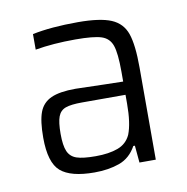

<svg xmlns="http://www.w3.org/2000/svg" viewBox="-54 -748 473 486"><g transform="rotate(-10 183.0 -505.0)"><path d="M39 -423Q39 -466 47.5 -488.5Q56 -511 78 -521Q100 -531 141 -531L217 -529L263 -528V-554Q263 -601 256 -621Q249 -641 229 -647.5Q209 -654 162 -654Q105 -654 59 -646V-686Q107 -696 176 -696Q233 -696 261.5 -684Q290 -672 300 -643Q310 -614 310 -556V-319H268L264 -363H260Q244 -334 216 -324Q188 -314 152 -314Q91 -314 65 -336.5Q39 -359 39 -423ZM252 -393Q263 -421 263 -471V-494H151Q123 -494 109 -489Q95 -484 89.5 -469.5Q84 -455 84 -425Q84 -395 90.5 -380Q97 -365 113 -359.5Q129 -354 162 -354Q196 -354 219 -362.5Q242 -371 252 -393Z"/></g></svg>

Font: Saira SemiCondensed Light
Style: Regular
Weight: 300
Width: 4
Designer: Hector Gatti with collaboration of the Omnibus-Type team
Foundry: Omnibus-Type
Version: Version 0.072; ttfautohint (v1.8)